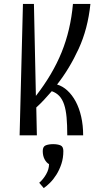

<svg xmlns="http://www.w3.org/2000/svg" viewBox="-20 -690 522 979"><path d="M80 0ZM97 -670H153L163 -201Q248 -310 294 -423Q340 -536 352 -670H441Q428 -543 381 -441Q334 -339 271 -259Q299 -251 323.5 -228.5Q348 -206 366 -172.5Q384 -139 394 -95Q404 -51 404 0H323Q323 -53 319.5 -91.5Q316 -130 307 -157Q298 -184 282.5 -200.5Q267 -217 244 -225Q224 -202 204.5 -181Q185 -160 165 -142L168 0H80ZM180 242Q200 225 215 199Q230 173 230 147Q216 139 207 121.5Q198 104 198 80Q198 57 213.5 51Q229 45 251 45Q273 45 288 51Q303 57 303 80Q303 116 293 146Q283 176 268 200Q253 224 235.5 241.5Q218 259 203 269L180 242Z"/></svg>

Font: Combo
Style: Regular
Weight: 400
Designer: Eduardo Rodriguez Tunni
Foundry: Eduardo Rodriguez Tunni
Version: Version 1.001